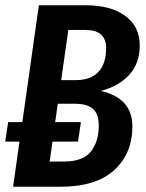

<svg xmlns="http://www.w3.org/2000/svg" viewBox="-21 -711 557 731"><path d="M483 -230Q483 -126 413.5 -63Q344 0 209 0H29L53 -172H-1L10 -246H64L127 -691H305Q401 -691 456 -650.5Q511 -610 511 -538Q511 -469 470.5 -425.5Q430 -382 363 -365Q483 -337 483 -230ZM239 -597 212 -406H268Q325 -406 354 -437.5Q383 -469 383 -528Q383 -597 304 -597ZM355 -233Q355 -277 333 -296.5Q311 -316 264 -316H199L189 -246H287L276 -172H179L168 -96H223Q295 -96 325 -134Q355 -172 355 -233Z"/></svg>

Font: Fira Sans Extra Condensed Medium
Style: Italic
Weight: 500
Width: 3
Italic angle: -8°
Designer: Carrois Corporate & Edenspiekermann AG
Foundry: Carrois Corporate GbR & Edenspiekermann AG
Version: Version 4.203